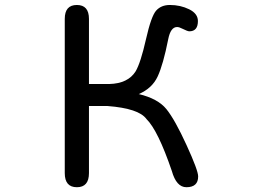

<svg xmlns="http://www.w3.org/2000/svg" viewBox="-20 -742 1040 783"><path d="M342.8 -309.6V-36.1Q342.8 21.5 293.5 21.5Q244.1 21.5 244.1 -36.1V-665Q244.1 -721.7 293.5 -721.7Q342.8 -721.7 342.8 -665V-399.4H425.8Q502 -401.4 533.2 -451.2Q553.7 -486.3 575.2 -581.5Q596.7 -676.8 617.2 -699.2Q637.7 -721.7 672.9 -721.7Q715.8 -721.7 751.5 -704.1Q787.1 -686.5 787.1 -656.2Q787.1 -614.3 752 -614.3Q745.1 -614.3 723.6 -625Q710.9 -631.8 702.1 -631.8Q675.8 -631.8 666 -582Q645.5 -478.5 623 -430.2Q600.6 -381.8 545.9 -358.4Q624 -339.8 658.7 -296.9Q693.4 -253.9 740.7 -150.4Q788.1 -46.9 788.1 -22.5Q788.1 21.5 740.2 21.5Q699.2 21.5 680.7 -44.9Q624 -210.9 577.1 -256.8Q545.9 -299.8 418.9 -309.6H342.8Z"/></svg>

Font: jf-openhuninn-1.0
Style: Regular
Weight: 400
Designer: [Kosugi Maru]
      Designed by Motoya company      

      [Varela Round]
      Joe Prince(Latin component); Avraham Co
Foundry: justfont CO.,LTD.
Version: 1.0